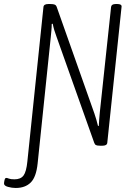

<svg xmlns="http://www.w3.org/2000/svg" viewBox="-70 -722 680 954"><path d="M8 212Q-11 212 -30.5 206.5Q-50 201 -50 190Q-50 184 -47.5 173Q-45 162 -39 162Q-34 162 -25.5 165.5Q-17 169 2 169Q33 169 47 150Q61 131 66 80L146 -688Q148 -702 170 -702H180Q195 -702 202 -699Q209 -696 212 -687L399 -158Q410 -126 417 -96L421 -97Q422 -112 423 -129.5Q424 -147 426 -164L482 -688Q484 -702 505 -702H513Q536 -702 534 -688L463 -12Q461 2 439 2H428Q413 2 407 -1Q401 -4 398 -13L210 -542Q204 -558 199.5 -573Q195 -588 192 -604L187 -603Q187 -587 185.5 -571.5Q184 -556 182 -535L117 90Q110 158 82.5 185Q55 212 8 212Z"/></svg>

Font: Asap Condensed Condensed ExtraLight
Style: Italic
Weight: 200
Width: 3
Italic angle: -6°
Designer: Pablo Cosgaya
Foundry: Omnibus-Type
Version: Version 3.001; ttfautohint (v1.8.4.7-5d5b)